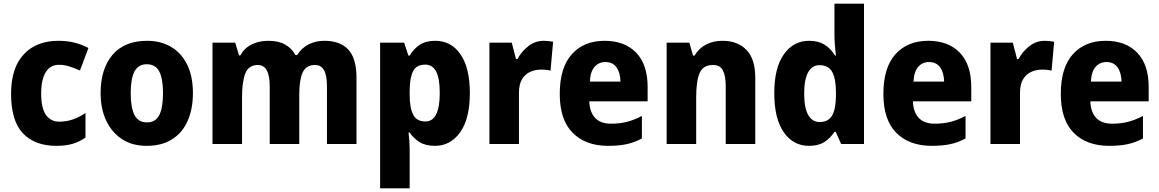

<svg xmlns="http://www.w3.org/2000/svg" viewBox="-20 -780 6280 1040"><path d="M286 10Q168 10 104 -58Q40 -126 40 -272Q40 -412 108.5 -485.5Q177 -559 296 -559Q345 -559 385.5 -548.5Q426 -538 459 -520L413 -398Q382 -412 354.5 -420.5Q327 -429 299 -429Q253 -429 228 -389.5Q203 -350 203 -273Q203 -195 228.5 -158Q254 -121 301 -121Q339 -121 374.5 -133Q410 -145 443 -168V-35Q411 -12 373.5 -1Q336 10 286 10Z M1025 -276Q1025 -191 997 -126.5Q969 -62 913 -26Q857 10 774 10Q697 10 641.5 -26Q586 -62 555.5 -126Q525 -190 525 -276Q525 -407 589.5 -483Q654 -559 777 -559Q850 -559 906 -526.5Q962 -494 993.5 -430.5Q1025 -367 1025 -276ZM688 -275Q688 -197 708.5 -157Q729 -117 776 -117Q823 -117 843 -157Q863 -197 863 -276Q863 -354 842.5 -393Q822 -432 775 -432Q729 -432 708.5 -393Q688 -354 688 -275Z M1737 -559Q1823 -559 1867 -511Q1911 -463 1911 -359V0H1751V-312Q1751 -372 1735 -400Q1719 -428 1686 -428Q1638 -428 1619.5 -387.5Q1601 -347 1601 -268V0H1441V-312Q1441 -428 1377 -428Q1327 -428 1309 -383Q1291 -338 1291 -252V0H1131V-549H1254L1275 -480H1282Q1303 -519 1342.5 -539Q1382 -559 1433 -559Q1489 -559 1525 -538.5Q1561 -518 1580 -482H1590Q1613 -520 1651.5 -539.5Q1690 -559 1737 -559Z M2338 -559Q2424 -559 2474.5 -485.5Q2525 -412 2525 -275Q2525 -137 2472.5 -63.5Q2420 10 2336 10Q2285 10 2252.5 -10.5Q2220 -31 2199 -62H2193Q2196 -38 2197.5 -15.5Q2199 7 2199 28V240H2039V-549H2169L2192 -479H2199Q2222 -517 2254.5 -538Q2287 -559 2338 -559ZM2283 -430Q2237 -430 2218.5 -396Q2200 -362 2199 -291V-270Q2199 -196 2218 -159Q2237 -122 2284 -122Q2362 -122 2362 -276Q2362 -355 2342.5 -392.5Q2323 -430 2283 -430Z M2925 -559Q2937 -559 2951 -557.5Q2965 -556 2976 -554L2962 -397Q2943 -403 2911 -403Q2879 -403 2851.5 -390.5Q2824 -378 2807.5 -350.5Q2791 -323 2791 -276V0H2631V-549H2752L2775 -460H2783Q2803 -499 2840.5 -529Q2878 -559 2925 -559Z M3255 -559Q3364 -559 3426 -494.5Q3488 -430 3488 -309V-231H3172Q3174 -173 3203.5 -141.5Q3233 -110 3290 -110Q3337 -110 3376 -120Q3415 -130 3457 -152V-30Q3419 -9 3376 0.5Q3333 10 3274 10Q3152 10 3082 -60.5Q3012 -131 3012 -271Q3012 -414 3077.5 -486.5Q3143 -559 3255 -559ZM3259 -444Q3224 -444 3201 -418.5Q3178 -393 3175 -338H3341Q3340 -386 3319.5 -415Q3299 -444 3259 -444Z M3894 -559Q3975 -559 4023 -510Q4071 -461 4071 -359V0H3911V-313Q3911 -370 3895.5 -399Q3880 -428 3842 -428Q3789 -428 3770 -385Q3751 -342 3751 -253V0H3591V-549H3714L3734 -479H3742Q3766 -519 3805 -539Q3844 -559 3894 -559Z M4362 10Q4277 10 4225.5 -63.5Q4174 -137 4174 -275Q4174 -413 4226 -486Q4278 -559 4363 -559Q4413 -559 4447 -537.5Q4481 -516 4503 -479H4508Q4505 -503 4502.5 -533Q4500 -563 4500 -590V-760H4660V0H4536L4507 -66H4500Q4477 -31 4445 -10.5Q4413 10 4362 10ZM4419 -119Q4466 -119 4486.5 -153Q4507 -187 4508 -258V-280Q4508 -353 4488 -390Q4468 -427 4418 -427Q4379 -427 4357.5 -388.5Q4336 -350 4336 -274Q4336 -195 4358 -157Q4380 -119 4419 -119Z M5008 -559Q5117 -559 5179 -494.5Q5241 -430 5241 -309V-231H4925Q4927 -173 4956.5 -141.5Q4986 -110 5043 -110Q5090 -110 5129 -120Q5168 -130 5210 -152V-30Q5172 -9 5129 0.5Q5086 10 5027 10Q4905 10 4835 -60.5Q4765 -131 4765 -271Q4765 -414 4830.5 -486.5Q4896 -559 5008 -559ZM5012 -444Q4977 -444 4954 -418.5Q4931 -393 4928 -338H5094Q5093 -386 5072.5 -415Q5052 -444 5012 -444Z M5639 -559Q5651 -559 5665 -557.5Q5679 -556 5690 -554L5676 -397Q5657 -403 5625 -403Q5593 -403 5565.5 -390.5Q5538 -378 5521.5 -350.5Q5505 -323 5505 -276V0H5345V-549H5466L5489 -460H5497Q5517 -499 5554.5 -529Q5592 -559 5639 -559Z M5969 -559Q6078 -559 6140 -494.5Q6202 -430 6202 -309V-231H5886Q5888 -173 5917.5 -141.5Q5947 -110 6004 -110Q6051 -110 6090 -120Q6129 -130 6171 -152V-30Q6133 -9 6090 0.5Q6047 10 5988 10Q5866 10 5796 -60.5Q5726 -131 5726 -271Q5726 -414 5791.5 -486.5Q5857 -559 5969 -559ZM5973 -444Q5938 -444 5915 -418.5Q5892 -393 5889 -338H6055Q6054 -386 6033.5 -415Q6013 -444 5973 -444Z"/></svg>

Font: Noto Sans Arabic SemCond ExtBd
Style: Regular
Weight: 800
Width: 4
Designer: Monotype Design Team, Nadine Chahine, Nizar Qandah and Khaled Hosny
Foundry: Monotype Imaging Inc.
Version: Version 2.012; ttfautohint (v1.8.4.7-5d5b)